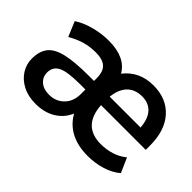

<svg xmlns="http://www.w3.org/2000/svg" viewBox="-86 -775 1044 1044"><g transform="rotate(45 436.0 -252.5)"><path d="M233 10Q176 10 133.5 -12Q91 -34 68 -70.5Q45 -107 45 -150Q45 -207 71.5 -240.5Q98 -274 160.5 -288.5Q223 -303 331 -303H370V-324Q370 -375 345 -397.5Q320 -420 268 -420Q224 -420 184.5 -409Q145 -398 102 -373L66 -459Q105 -485 160.5 -500Q216 -515 273 -515Q400 -515 446 -435Q509 -515 616 -515Q717 -515 775.5 -450Q834 -385 834 -269V-237H490Q500 -86 639 -86Q680 -86 718.5 -97.5Q757 -109 791 -136L828 -52Q792 -21 740.5 -5.5Q689 10 635 10Q557 10 503 -18.5Q449 -47 419 -101Q396 -48 348 -19Q300 10 233 10ZM615 -429Q562 -429 530 -397.5Q498 -366 491 -303H728Q724 -364 695 -396.5Q666 -429 615 -429ZM250 -77Q302 -77 336 -111.5Q370 -146 370 -203V-237H330Q232 -237 194.5 -218Q157 -199 157 -155Q157 -121 182 -99Q207 -77 250 -77Z"/></g></svg>

Font: MulishBold
Style: Bold
Weight: 700
Designer: Vernon Adams
Foundry: Vernon Adams
Version: Version 3.602; ttfautohint (v1.8.3)